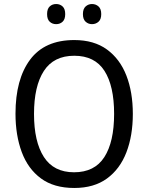

<svg xmlns="http://www.w3.org/2000/svg" viewBox="-20 -1017 736 954"><path d="M640 -451Q640 -343 608 -260Q576 -177 511.5 -130Q447 -83 349 -83Q248 -83 183.5 -130.5Q119 -178 88 -261.5Q57 -345 57 -452Q57 -623 129.5 -720.5Q202 -818 349 -818Q447 -818 511.5 -771Q576 -724 608 -641.5Q640 -559 640 -451ZM149 -451Q149 -313 198 -237Q247 -161 348 -161Q450 -161 498.5 -236.5Q547 -312 547 -451Q547 -590 499 -665Q451 -740 349 -740Q247 -740 198 -664.5Q149 -589 149 -451ZM214 -947Q214 -973 227 -985Q240 -997 259 -997Q278 -997 291 -985Q304 -973 304 -947Q304 -921 291 -909Q278 -897 259 -897Q240 -897 227 -909Q214 -921 214 -947ZM392 -947Q392 -973 405.5 -985Q419 -997 437 -997Q456 -997 469.5 -985Q483 -973 483 -947Q483 -921 469.5 -909Q456 -897 437 -897Q419 -897 405.5 -909Q392 -921 392 -947Z"/></svg>

Font: Noto Sans Telugu UI SemiCondensed
Style: Regular
Weight: 400
Width: 4
Designer: Jelle Bosma - Monotype Design Team
Foundry: Monotype Imaging Inc.
Version: Version 2.005; ttfautohint (v1.8.4.7-5d5b)